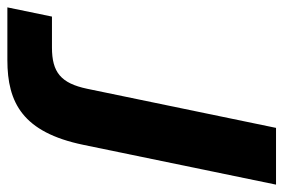

<svg xmlns="http://www.w3.org/2000/svg" viewBox="-178 -625 769 521"><g transform="rotate(90 206.5 -364.5)"><path d="M-34 0H109C225 0 305 -42 339 -206L447 -729H293L187 -217C172 -145 142 -121 75 -121H-9Z"/></g></svg>

Font: Mona Sans
Style: Bold Italic
Weight: 700
Italic angle: -11.7°
Designer: Deni Anggara
Foundry: GitHub
Version: Version 2.000;Glyphs 3.2.3 (3260)